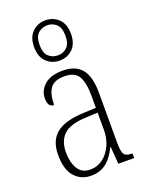

<svg xmlns="http://www.w3.org/2000/svg" viewBox="-153 -891 752 978"><g transform="rotate(-20 223.0 -402.0)"><path d="M168 10Q114 10 79.5 -28.5Q45 -67 45 -147Q45 -225 92.5 -262.5Q140 -300 239 -304L308 -307V-371Q308 -442 288 -477.5Q268 -513 211 -513Q157 -513 135 -483Q113 -453 113 -393Q80 -393 80 -441Q80 -482 113.5 -512.5Q147 -543 213 -543Q282 -543 315.5 -502.5Q349 -462 349 -372V-107Q349 -54 359.5 -39.5Q370 -25 401 -25H404V0H318L311 -93H308Q295 -66 277 -42.5Q259 -19 232.5 -4.5Q206 10 168 10ZM175 -21Q214 -21 244 -44Q274 -67 291 -104.5Q308 -142 308 -186V-281L243 -278Q156 -274 121.5 -240Q87 -206 87 -145Q87 -92 108 -56.5Q129 -21 175 -21ZM218 -596Q176 -596 147 -624Q118 -652 118 -705Q118 -758 147 -786Q176 -814 218 -814Q260 -814 289 -786Q318 -758 318 -705Q318 -652 289 -624Q260 -596 218 -596ZM219 -624Q247 -624 267.5 -643Q288 -662 288 -705Q288 -749 267.5 -768Q247 -787 219 -787Q189 -787 168.5 -768Q148 -749 148 -705Q148 -662 168.5 -643Q189 -624 219 -624Z"/></g></svg>

Font: Noto Serif Tamil Condensed ExtraLight
Style: Regular
Weight: 200
Width: 3
Designer: Indian Type Foundry, Tom Grace, and the Monotype Design Team
Foundry: Monotype Imaging Inc.
Version: Version 2.004; ttfautohint (v1.8.4.7-5d5b)